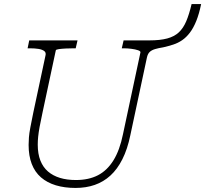

<svg xmlns="http://www.w3.org/2000/svg" viewBox="-20 -909 1011 946"><path d="M352 17Q298 17 255 4Q212 -9 182 -35Q152 -61 136.5 -101Q121 -141 121 -195Q121 -212 122.5 -232Q124 -252 129.5 -281Q135 -310 144 -354L204 -635Q208 -650 198 -657.5Q188 -665 170 -668Q152 -671 127 -671H116L124 -710H362L353 -671H344Q325 -671 304.5 -670Q284 -669 270 -667Q256 -665 255 -661L189 -352Q180 -311 175 -283Q170 -255 168 -235Q166 -215 166 -196Q166 -151 179 -118Q192 -85 216.5 -64Q241 -43 275.5 -32.5Q310 -22 354 -22Q417 -22 462.5 -45.5Q508 -69 539 -119Q570 -169 586 -248L672 -651Q673 -657 660 -661.5Q647 -666 627.5 -668.5Q608 -671 589 -671H580L589 -710H716Q769 -710 804 -719.5Q839 -729 861 -749.5Q883 -770 897.5 -804Q912 -838 924 -889H971Q961 -840 947 -805.5Q933 -771 915.5 -748Q898 -725 877.5 -711Q857 -697 834 -689.5Q811 -682 785 -676Q760 -672 743.5 -667Q727 -662 717.5 -653Q708 -644 704 -626L622 -242Q608 -174 583 -124.5Q558 -75 524 -44Q490 -13 447 2Q404 17 352 17Z"/></svg>

Font: Roboto Serif 20pt Thin
Style: Italic
Weight: 250
Italic angle: -10°
Version: Version 1.007